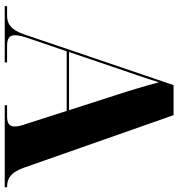

<svg xmlns="http://www.w3.org/2000/svg" viewBox="9 -763 754 812"><g transform="rotate(90 386.0 -357.0)"><path d="M6 0H244V-10H173C142 -10 129 -21 129 -43C129 -60 135 -81 144 -107L197 -262H449L504 -91C511 -71 515 -55 515 -42C515 -21 503 -10 472 -10H425V0H772V-10H770C732 -10 709 -28 690 -79L467 -714H340L125 -81C105 -24 80 -10 45 -10H6ZM200 -272 271 -481C289 -533 313 -603 328 -652C342 -599 366 -519 380 -477L446 -272Z"/></g></svg>

Font: Noto Serif Display ExtraBold
Style: Regular
Weight: 800
Designer: Monotype Design Team
Foundry: Monotype Imaging Inc.
Version: Version 2.009